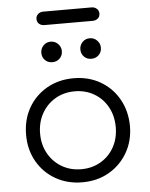

<svg xmlns="http://www.w3.org/2000/svg" viewBox="-61 -969 798 1024"><g transform="rotate(-5 338.5 -457.5)"><path d="M339 5Q259 5 196 -31Q133 -67 97 -130Q61 -193 61 -273Q61 -354 97 -417Q133 -480 196 -516Q259 -552 339 -552Q419 -552 481.5 -516Q544 -480 580 -417Q616 -354 617 -273Q617 -193 580.5 -130Q544 -67 481.5 -31Q419 5 339 5ZM339 -65Q397 -65 443 -92Q489 -119 515 -166Q541 -213 541 -273Q541 -333 515 -380.5Q489 -428 443 -455Q397 -482 339 -482Q281 -482 235 -455Q189 -428 162.5 -380.5Q136 -333 136 -273Q136 -213 162.5 -166Q189 -119 235 -92Q281 -65 339 -65ZM235 -647Q211 -647 195.5 -662.5Q180 -678 180 -702Q180 -724 195.5 -740.5Q211 -757 235 -757Q258 -757 274 -740.5Q290 -724 290 -702Q290 -678 274 -662.5Q258 -647 235 -647ZM444 -647Q420 -647 404.5 -662.5Q389 -678 389 -702Q389 -724 404.5 -740.5Q420 -757 444 -757Q467 -757 483 -740.5Q499 -724 499 -702Q499 -678 483 -662.5Q467 -647 444 -647ZM209 -848Q193 -848 181.5 -857.5Q170 -867 170 -884Q170 -900 181.5 -910Q193 -920 209 -920H468Q484 -920 495.5 -910Q507 -900 507 -884Q507 -867 495.5 -857.5Q484 -848 468 -848Z"/></g></svg>

Font: Comfortaa
Style: Regular
Weight: 400
Designer: Johan Aakerlund
Foundry: Johan Aakerlund
Version: Version 3.104; ttfautohint (v1.8.1.43-b0c9)